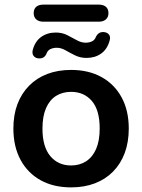

<svg xmlns="http://www.w3.org/2000/svg" viewBox="-20 -802 616 832"><path d="M288 10Q212 10 156 -21Q100 -52 69 -109.5Q38 -167 38 -245Q38 -304 55.5 -350.5Q73 -397 106 -430.5Q139 -464 185 -481.5Q231 -499 288 -499Q364 -499 420 -468Q476 -437 507 -380Q538 -323 538 -245Q538 -186 520.5 -139Q503 -92 470 -58.5Q437 -25 391 -7.5Q345 10 288 10ZM288 -85Q325 -85 353 -103Q381 -121 396.5 -156.5Q412 -192 412 -245Q412 -325 378 -364.5Q344 -404 288 -404Q251 -404 223 -386.5Q195 -369 179.5 -333.5Q164 -298 164 -245Q164 -166 198 -125.5Q232 -85 288 -85ZM168 -708Q148 -708 137 -718Q126 -728 126 -745Q126 -763 137 -772.5Q148 -782 168 -782H408Q428 -782 439 -772.5Q450 -763 450 -745Q450 -728 439 -718Q428 -708 408 -708ZM147 -549Q133 -550 125.5 -560Q118 -570 122 -586Q132 -623 158.5 -642Q185 -661 222 -661Q249 -661 271 -650Q293 -639 312.5 -628Q332 -617 351 -617Q366 -617 378 -622.5Q390 -628 395 -641Q400 -652 408.5 -658Q417 -664 430 -663Q444 -662 452 -652.5Q460 -643 455 -626Q445 -589 418.5 -570Q392 -551 355 -551Q328 -551 305.5 -562Q283 -573 264 -584Q245 -595 226 -595Q211 -595 199 -589.5Q187 -584 182 -571Q178 -560 169.5 -554Q161 -548 147 -549Z"/></svg>

Font: Nunito ExtraLight
Style: Regular
Weight: 200
Designer: Vernon Adams
Foundry: Vernon Adams
Version: Version 3.602